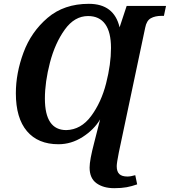

<svg xmlns="http://www.w3.org/2000/svg" viewBox="-20 -745 889 1005"><path d="M449 132Q449 93 473 2L504 -120Q472 -66 412.5 -28Q353 10 286 10Q179 10 121 -58.5Q63 -127 63 -257Q63 -362 103 -470Q143 -578 229 -651.5Q315 -725 445 -725Q577 -725 606 -602L643 -714H849L838 -662H826Q792 -662 769.5 -649.5Q747 -637 740 -600L602 53Q591 108 591 125Q591 153 604.5 166Q618 179 647 179Q664 179 688 172L698 220Q670 230 643 235Q616 240 578 240Q521 240 485 214Q449 188 449 132ZM561 -494Q561 -577 530.5 -619Q500 -661 441 -661Q370 -661 319 -590Q268 -519 241.5 -417.5Q215 -316 215 -229Q215 -64 327 -64Q404 -66 457 -137.5Q510 -209 535.5 -309Q561 -409 561 -494Z"/></svg>

Font: Noto Serif Narrow
Style: Bold Italic
Weight: 700
Width: 4
Italic angle: -12°
Designer: Monotype Design Team
Foundry: Monotype Imaging Inc.
Version: Version 1.001